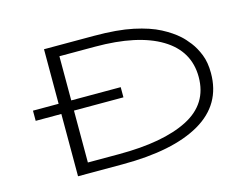

<svg xmlns="http://www.w3.org/2000/svg" viewBox="-88 -766 1176 911"><g transform="rotate(-15 500.0 -311.0)"><path d="M191 1V-305H65V-355H191V-623H436Q551 -623 628 -606.5Q705 -590 754.5 -564Q804 -538 836 -509Q854 -493 875 -466Q896 -439 911.5 -400.5Q927 -362 927 -309Q927 -155 792.5 -77Q658 1 410 1ZM253 -50H406Q624 -50 745 -112Q866 -174 866 -306Q866 -434 751.5 -503Q637 -572 428 -572H253V-355H496V-305H253Z"/></g></svg>

Font: Inconsolata UltraExpanded Light
Style: Regular
Weight: 300
Width: 9
Monospace: yes
Designer: Raph Levien, Cyreal, Brenton Simpson
Foundry: Raph Levien, Cyreal, Google
Version: Version 3.001; ttfautohint (v1.8.2.53-6de2)